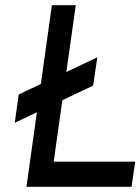

<svg xmlns="http://www.w3.org/2000/svg" viewBox="-20 -720 541 740"><path d="M82 0H487L501 -97H187L272 -700H180ZM37 -247 339 -390 355 -499 52 -356Z"/></svg>

Font: Unageo
Style: Medium-Italic
Weight: 500
Designer: Richard Sepsi
Foundry: Richard Sepsi
Version: Version 2.000